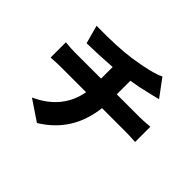

<svg xmlns="http://www.w3.org/2000/svg" viewBox="-192 -1063 1383 1383"><g transform="rotate(45 500.0 -371.0)"><path d="M596.7 -485.4H835.9Q862.3 -485.4 932.6 -491.2V-335.9Q872.1 -339.8 838.9 -339.8H591.8Q560.5 -69.3 335.9 67.4L180.7 -37.1Q391.6 -132.8 429.7 -339.8H168Q127 -339.8 72.3 -335.9V-491.2Q132.8 -485.4 167 -485.4H436.5V-603.5Q302.7 -593.8 182.6 -591.8L144.5 -731.4Q365.2 -728.5 489.3 -747.1Q668 -773.4 738.3 -808.6L836.9 -675.8Q818.4 -670.9 788.1 -663.6Q757.8 -656.2 748 -654.3Q670.9 -634.8 596.7 -624Z"/></g></svg>

Font: Gen Shin Gothic Heavy
Style: Bold
Weight: 900
Designer: [Source Han Sans]
Ryoko NISHIZUKA  (kana & ideographs); Paul D. Hunt (Latin, Greek & Cyrillic); Wenlong ZHANG  (bopomofo
Version: Version 1.002.20150607